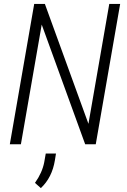

<svg xmlns="http://www.w3.org/2000/svg" viewBox="-20 -731 643 973"><path d="M465.3 0H411.6L191.4 -606.4L85.9 0H29.8L153.3 -710.9H207.5L428.2 -103.5L533.7 -710.9H588.9ZM187 222.2 157.2 195.8Q193.8 144.5 204.1 91.3L211.9 46.9H263.7L258.3 80.6Q244.1 168.9 187 222.2Z"/></svg>

Font: MAUL Condensed Light Italic
Style: Light Italic
Weight: 300
Italic angle: -12°
Designer: MAUL
Version: Version 1.0; 2020; ttfautohint (v1.8.3)